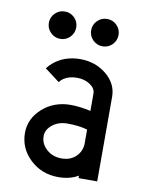

<svg xmlns="http://www.w3.org/2000/svg" viewBox="-75 -679 555 742"><g transform="rotate(10 202.5 -307.5)"><path d="M205.1 -63.5Q240.2 -63.5 261.7 -85Q283.2 -106.4 283.2 -136.7V-190.4Q250.5 -200.2 205.1 -200.2Q169.9 -200.2 146 -181.2Q122.1 -162.1 122.1 -136.7Q122.1 -106.4 146 -85Q169.9 -63.5 205.1 -63.5ZM205.1 9.8Q139.2 9.8 94 -33.2Q48.8 -76.2 48.8 -136.7Q48.8 -192.4 94 -232.9Q139.2 -273.4 205.1 -273.4Q240.2 -273.4 283.2 -263.7V-332Q283.2 -352.1 261.7 -366.5Q240.2 -380.9 210 -380.9Q179.7 -380.9 158.2 -366.7Q148.4 -359.9 143.1 -352.1L85 -396Q93.8 -407.7 106.4 -418.5Q149.4 -454.1 210 -454.1Q270.5 -454.1 313.5 -418.5Q356.4 -382.8 356.4 -332V0H283.2V-9.8Q250.5 9.8 205.1 9.8ZM119.6 -517.6Q97.7 -517.6 81.8 -533.4Q65.9 -549.3 65.9 -571.3Q65.9 -593.8 81.8 -609.4Q97.7 -625 119.6 -625Q142.1 -625 157.7 -609.4Q173.3 -593.8 173.3 -571.3Q173.3 -549.3 157.7 -533.4Q142.1 -517.6 119.6 -517.6ZM285.6 -517.6Q263.7 -517.6 247.8 -533.4Q231.9 -549.3 231.9 -571.3Q231.9 -593.8 247.8 -609.4Q263.7 -625 285.6 -625Q308.1 -625 323.7 -609.4Q339.4 -593.8 339.4 -571.3Q339.4 -549.3 323.7 -533.4Q308.1 -517.6 285.6 -517.6Z"/></g></svg>

Font: Catrinity
Style: Regular
Weight: 400
Designer: Alexander Lange
Foundry: High-Logic / Made with FontCreator
Version: Version 2.090;May 20, 2024;FontCreator 15.0.0.2974 64-bit